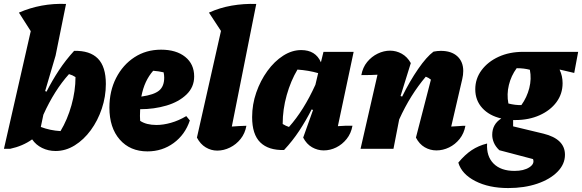

<svg xmlns="http://www.w3.org/2000/svg" viewBox="-21 -755 2953 974"><path d="M-1 0 135 -597 75 -691Q187 -740 314 -735L261 -473L208 -293L215 -290Q244 -347 278 -398.5Q312 -450 355 -497Q435 -499 475.5 -458Q516 -417 516 -329Q516 -265 495.5 -204Q475 -143 439.5 -94.5Q404 -46 358 -17.5Q312 11 261 11Q224 11 192.5 -4.5Q161 -20 142 -48Q95 -14 30 0ZM186 -111Q233 -93 286 -90Q321 -148 341.5 -221Q362 -294 362 -364Q347 -374 329 -379Q255 -297 199 -173Z M727 13Q639 13 586.5 -47Q534 -107 534 -209Q534 -293 568 -359.5Q602 -426 661 -464.5Q720 -503 796 -503Q873 -503 918.5 -466.5Q964 -430 964 -367Q964 -313 925 -275.5Q886 -238 823.5 -219.5Q761 -201 690 -201Q689 -185 689 -167Q689 -154 690 -142Q721 -121 773 -121Q807 -121 846 -132Q885 -143 924 -166L942 -144Q918 -72 860 -29.5Q802 13 727 13ZM812 -361Q812 -374 809 -388Q784 -394 756 -396Q734 -371 719 -339Q704 -307 696 -265Q760 -274 786 -295.5Q812 -317 812 -361Z M1229 -117Q1222 -78 1199.5 -50Q1177 -22 1145.5 -6.5Q1114 9 1081 9Q1050 9 1022.5 -7.5Q995 -24 978 -57L1100 -598L1039 -691Q1094 -716 1154.5 -726.5Q1215 -737 1279 -735L1155 -113Q1192 -116 1229 -117Z M1420 6Q1341 8 1299.5 -32.5Q1258 -73 1258 -161Q1258 -225 1279 -285.5Q1300 -346 1335.5 -395Q1371 -444 1415.5 -472.5Q1460 -501 1507 -501Q1580 -501 1607 -439L1620 -492H1773L1693 -115Q1730 -118 1767 -117Q1760 -78 1737.5 -50Q1715 -22 1684.5 -7Q1654 8 1621 8Q1590 8 1562 -8Q1534 -24 1517 -57L1567 -197L1560 -200Q1531 -143 1497 -91.5Q1463 -40 1420 6ZM1413 -126Q1429 -116 1445 -111Q1520 -195 1579 -325L1593 -384Q1545 -398 1488 -402Q1454 -345 1433.5 -272.5Q1413 -200 1413 -126Z M1808 0 1894 -376Q1867 -374 1812 -374Q1819 -413 1841.5 -440.5Q1864 -468 1895 -483Q1926 -498 1958 -498Q1989 -498 2017 -482.5Q2045 -467 2063 -435L2011 -268L2019 -265Q2058 -344 2100.5 -405.5Q2143 -467 2178 -493Q2198 -497 2215 -497Q2269 -497 2299 -469.5Q2329 -442 2329 -395Q2329 -375 2324 -354L2268 -113Q2294 -114 2309 -115.5Q2324 -117 2340 -117Q2333 -78 2310.5 -50Q2288 -22 2257 -7Q2226 8 2193 8Q2161 8 2133.5 -8Q2106 -24 2089 -57L2165 -351Q2153 -361 2139 -366Q2100 -320 2066.5 -266.5Q2033 -213 2004 -149L1975 0Z M2593 -146Q2587 -146 2582 -146V-114L2736 -77Q2845 -50 2845 30Q2845 78 2807 116.5Q2769 155 2704 177Q2639 199 2557 199Q2459 199 2390 163.5Q2321 128 2304 70Q2337 30 2371.5 7Q2406 -16 2450 -27Q2446 38 2483 75Q2520 112 2589 112Q2636 112 2664 94Q2692 76 2683 52L2512 7Q2493 -11 2484.5 -31Q2476 -51 2476 -71Q2476 -125 2522 -154Q2461 -168 2425.5 -207Q2390 -246 2390 -302Q2390 -356 2422 -399Q2454 -442 2508.5 -467Q2563 -492 2633 -492H2912L2892 -385L2819 -402L2818 -401Q2833 -370 2833 -333Q2833 -279 2802 -237Q2771 -195 2716.5 -170.5Q2662 -146 2593 -146ZM2624 -222Q2652 -261 2664 -308Q2676 -355 2667 -401Q2652 -405 2636 -407Q2620 -409 2600 -409Q2572 -371 2560.5 -324Q2549 -277 2558 -230Q2593 -221 2624 -222Z"/></svg>

Font: Piazzolla ExtraBold
Style: Italic
Weight: 800
Italic angle: -11.3°
Designer: Juan Pablo del Peral
Foundry: Huerta Tipografica
Version: Version 1.330